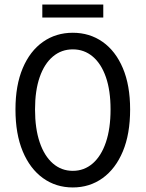

<svg xmlns="http://www.w3.org/2000/svg" viewBox="-20 -812 640 844"><path d="M300 12Q226 12 169 -29Q112 -70 80 -146.5Q48 -223 48 -331Q48 -437 80 -512.5Q112 -588 169 -628Q226 -668 300 -668Q374 -668 431 -628Q488 -588 520 -512.5Q552 -437 552 -331Q552 -223 520 -146.5Q488 -70 431 -29Q374 12 300 12ZM300 -61Q350 -61 387.5 -93.5Q425 -126 445.5 -186.5Q466 -247 466 -331Q466 -414 445.5 -473Q425 -532 387.5 -563.5Q350 -595 300 -595Q250 -595 212.5 -563.5Q175 -532 154.5 -473Q134 -414 134 -331Q134 -247 154.5 -186.5Q175 -126 212.5 -93.5Q250 -61 300 -61ZM166 -735V-792H434V-735Z"/></svg>

Font: Source Code Pro
Style: Regular
Weight: 400
Monospace: yes
Designer: Paul D. Hunt, Teo Tuominen
Foundry: Adobe Systems Incorporated
Version: Version 1.018;hotconv 1.0.116;makeotfexe 2.5.65601